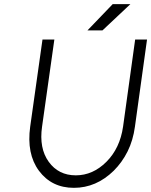

<svg xmlns="http://www.w3.org/2000/svg" viewBox="-20 -890 726 922"><path d="M400 -744H472L606 -870H521ZM184 -700 125 -282Q107 -151 167 -70Q228 12 335 12Q442 12 526 -70Q567 -111 593 -163.5Q619 -216 628 -282L686 -700H629L571 -282Q556 -178 491 -113Q426 -48 344 -48Q261 -48 214 -113Q167 -178 182 -282L241 -700Z"/></svg>

Font: Unageo
Style: Light-Italic
Weight: 300
Designer: Richard Sepsi
Foundry: Richard Sepsi
Version: Version 2.000